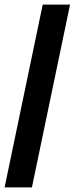

<svg xmlns="http://www.w3.org/2000/svg" viewBox="-26 -749 325 836"><path d="M-6 67 160 -729H279L113 67Z"/></svg>

Font: Mona Sans Condensed
Style: Bold Italic
Weight: 700
Width: 3
Italic angle: -11.7°
Designer: Deni Anggara
Foundry: GitHub
Version: Version 1.001; ttfautohint (v1.8.4.7-5d5b);gftools[0.9.31]